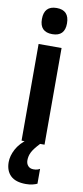

<svg xmlns="http://www.w3.org/2000/svg" viewBox="-108 -799 460 1070"><g transform="rotate(10 122.0 -264.0)"><path d="M122 -762Q193 -762 193 -687Q193 -614 122 -614Q51 -614 51 -687Q51 -762 122 -762ZM187 -547V0H57V-547ZM108 102Q108 121 119 133.5Q130 146 150 146Q163 146 171 143.5Q179 141 186 137V221Q176 226 159.5 230Q143 234 122 234Q64 234 35.5 206.5Q7 179 7 130Q7 95 27 57Q47 19 93 -15L162 0Q130 34 119 56Q108 78 108 102Z"/></g></svg>

Font: Noto Sans Myanmar ExtraCondensed
Style: Bold
Weight: 700
Width: 2
Designer: Monotype Design Team
Foundry: Monotype Imaging Inc.
Version: Version 2.107; ttfautohint (v1.8.4.7-5d5b)